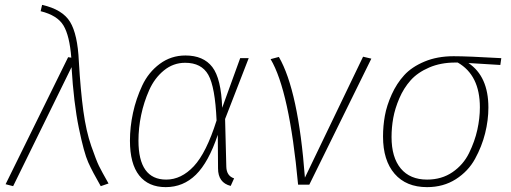

<svg xmlns="http://www.w3.org/2000/svg" viewBox="-20 -759 2099 789"><path d="M153 -739Q237 -720 268 -669Q299 -618 304 -507Q311 -387 322.5 -303Q334 -219 355 -159Q376 -99 386.5 -77.5Q397 -56 426 -5L394 6Q360 -53 342.5 -92Q325 -131 304 -233Q283 -335 274 -483L34 6L3 -2L260 -524L273 -522Q266 -612 241 -654Q216 -696 147 -713Z M742 -531Q816 -531 852.5 -483.5Q889 -436 893 -316L967 -520H1002L905 -270L910 -74Q911 -36 942 -26L928 5Q876 -8 876 -67L875 -205Q837 -92 785 -41Q733 10 661 10Q590 10 552 -38Q514 -86 514 -181Q514 -237 526.5 -295Q539 -353 564.5 -407.5Q590 -462 636.5 -496.5Q683 -531 742 -531ZM741 -501Q692 -501 653.5 -469.5Q615 -438 593 -388.5Q571 -339 560 -286Q549 -233 549 -181Q549 -21 663 -21Q725 -21 776.5 -76Q828 -131 870 -264Q864 -402 836 -451.5Q808 -501 741 -501Z M1126 -525Q1206 -387 1233 -29L1472 -526L1506 -518L1251 0H1205Q1169 -387 1092 -516Z M1735 10Q1649 10 1601.5 -45Q1554 -100 1554 -198Q1554 -241 1561.5 -283Q1569 -325 1589.5 -370.5Q1610 -416 1641 -450Q1672 -484 1724.5 -506Q1777 -528 1844 -528Q1901 -528 2040 -520L2036 -492L1905 -500Q1987 -445 1987 -317Q1987 -265 1973.5 -211Q1960 -157 1932 -106Q1904 -55 1853 -22.5Q1802 10 1735 10ZM1735 -21Q1795 -21 1839.5 -51.5Q1884 -82 1907.5 -130Q1931 -178 1941.5 -225.5Q1952 -273 1952 -318Q1952 -450 1861 -502H1851Q1791 -502 1743.5 -481.5Q1696 -461 1667.5 -429Q1639 -397 1621 -355Q1603 -313 1596 -274Q1589 -235 1589 -196Q1589 -112 1627 -66.5Q1665 -21 1735 -21Z"/></svg>

Font: Fira Sans UltraLight
Style: Italic
Weight: 200
Italic angle: -8°
Designer: Carrois Corporate & Edenspiekermann AG
Foundry: Carrois Corporate GbR & Edenspiekermann AG
Version: Version 4.203;PS 004.203;hotconv 1.0.88;makeotf.lib2.5.64775